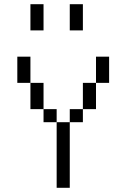

<svg xmlns="http://www.w3.org/2000/svg" viewBox="-20 -895 540 915"><path d="M250 -312.5V0H312.5V-312.5ZM250 -312.5V-375H187.5V-312.5ZM312.5 -312.5H375V-375H312.5ZM187.5 -375Q187.5 -375 187.5 -500H125Q125 -500 125 -375ZM375 -375H437.5Q437.5 -375 437.5 -500H375Q375 -500 375 -375ZM125 -500Q125 -500 125 -625H62.5Q62.5 -625 62.5 -500ZM437.5 -500H500Q500 -500 500 -625H437.5Q437.5 -625 437.5 -500ZM125 -875Q125 -875 125 -750H187.5Q187.5 -750 187.5 -875ZM312.5 -875Q312.5 -875 312.5 -750H375Q375 -750 375 -875Z"/></svg>

Font: Unifont
Style: Regular
Weight: 500
Version: Version 13.0.05